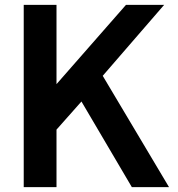

<svg xmlns="http://www.w3.org/2000/svg" viewBox="-20 -765 728 785"><path d="M77 0V-745H211V-421L495 -745H651L400 -455L671 0H519L313 -350L211 -235V0Z"/></svg>

Font: Plus Jakarta Text
Style: Bold
Weight: 700
Designer: Gumpita Rahayu
Foundry: Tokotype Studio
Version: Version 1.000